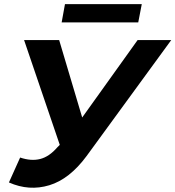

<svg xmlns="http://www.w3.org/2000/svg" viewBox="-20 -893 845 925"><path d="M77 -134Q130 -116 173.5 -127Q217 -138 256 -183L268 -195L96 -700H265L376 -327L643 -700H805L397 -141Q315 -30 217.5 -0.5Q120 29 23 -14ZM277 -785 293 -873H663L646 -785Z"/></svg>

Font: Montserrat
Style: Bold Italic
Weight: 700
Italic angle: -11.3°
Designer: Julieta Ulanovsky
Foundry: Julieta Ulanovsky
Version: Version 9.000; ttfautohint (v1.8.4.7-5d5b)